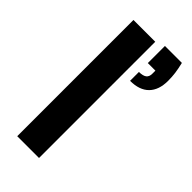

<svg xmlns="http://www.w3.org/2000/svg" viewBox="-234 -789 841 841"><g transform="rotate(45 186.5 -368.5)"><path d="M67 0V-720H202V0ZM245 -521V-576Q269 -576 280.5 -584.5Q292 -593 292 -612V-631H245V-737H350Q357 -708 360 -685.5Q363 -663 363 -639Q363 -582 333 -551.5Q303 -521 245 -521Z"/></g></svg>

Font: DM Sans 12pt
Style: Bold
Weight: 700
Version: Version 4.004;gftools[0.9.30]